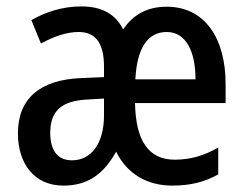

<svg xmlns="http://www.w3.org/2000/svg" viewBox="-20 -570 767 600"><path d="M501 -549C441 -549 396 -525 365 -478C341 -526 298 -550 234 -550C175 -550 121 -532 78 -507L108 -434C150 -457 189 -470 226 -470C278 -470 305 -436 305 -362V-329L234 -326C105 -321 36 -262 36 -153C36 -60 86 10 178 10C254 10 303 -25 343 -96C377 -26 441 10 518 10C575 10 619 -1 662 -25V-109C617 -83 574 -71 526 -71C445 -71 404 -129 402 -248H685V-308C685 -449 621 -549 501 -549ZM501 -470C562 -470 591 -408 591 -322H403C408 -422 443 -470 501 -470ZM253 -259 305 -262V-210C305 -120 264 -69 205 -69C163 -69 137 -96 137 -155C137 -222 171 -255 253 -259Z"/></svg>

Font: Noto Sans Thai Cond Med
Style: Regular
Weight: 500
Width: 3
Designer: Monotype Design Team
Foundry: Monotype Imaging Inc.
Version: Version 2.002